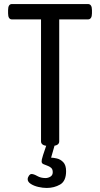

<svg xmlns="http://www.w3.org/2000/svg" viewBox="-20 -720 494 950"><path d="M221 2Q201 2 192 -4Q183 -10 183 -20V-624H39Q20 -624 20 -654V-670Q20 -700 39 -700H415Q435 -700 435 -670V-654Q435 -624 415 -624H273V-20Q273 -10 264 -4Q255 2 235 2ZM211 210Q192 210 170 205Q148 200 132.5 190Q117 180 117 167Q117 158 123 149.5Q129 141 136 141Q147 141 164.5 151Q182 161 205 161Q218 161 229.5 154Q241 147 241 132Q241 117 232.5 110Q224 103 213.5 99.5Q203 96 194.5 92Q186 88 186 79Q186 75 187 69Q188 63 193 47.5Q198 32 209 0H250L230 70L219 60H231Q243 60 261 64Q279 68 293 82.5Q307 97 307 127Q307 176 277.5 193Q248 210 211 210Z"/></svg>

Font: Asap Condensed VF Beta
Style: Regular
Weight: 400
Designer: Pablo Cosgaya
Foundry: Omnibus-Type
Version: Version 1.008